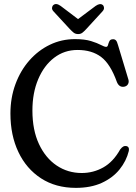

<svg xmlns="http://www.w3.org/2000/svg" viewBox="-20 -899 660 930"><path d="M604 -168Q592 -119 559 -78.2Q526 -37.5 473 -13.2Q420 11 347.5 11Q250 11 178.8 -35.2Q107.5 -81.5 69 -162.8Q30.5 -244 30.5 -349Q30.5 -425.5 54.8 -491.2Q79 -557 122 -606Q165 -655 221.5 -682.2Q278 -709.5 343 -709.5Q390.5 -709.5 421 -700Q451.5 -690.5 468.8 -681.2Q486 -672 494 -672Q501 -672 503.2 -681.2Q505.5 -690.5 510 -699.8Q514.5 -709 528 -709Q536 -709 541.5 -703.5Q547 -698 551.5 -681L602 -513.5Q605.5 -501.5 600 -491.5Q594.5 -481.5 581.5 -479Q557.5 -475 546.5 -501Q515 -589 470 -623Q425 -657 355.5 -657Q291.5 -657 242.2 -619.2Q193 -581.5 165 -515.2Q137 -449 137 -363.5Q137 -269 168.8 -201.2Q200.5 -133.5 254.5 -97.2Q308.5 -61 376 -61Q432 -61 480.2 -88Q528.5 -115 562 -175Q570.5 -186 577.5 -189.5Q584.5 -193 591.5 -191.5Q607.5 -188.5 604 -168ZM398.5 -759Q388 -747.5 379.5 -740.8Q371 -734 358.5 -734Q345.5 -734 336.8 -740.8Q328 -747.5 317.5 -759L239.5 -843.5Q231 -852.5 232 -861.2Q233 -870 238.5 -874.5Q251.5 -886 273.5 -870.5L358 -806.5L443.5 -870.5Q465.5 -885.5 478 -874.5Q483 -870.5 483.8 -861.5Q484.5 -852.5 476 -843.5Z"/></svg>

Font: Fraunces 144pt S100
Style: Regular
Weight: 400
Version: Version 1.000; ttfautohint (v1.8.3)